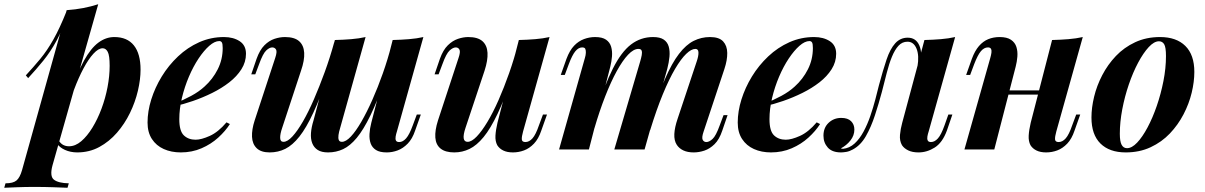

<svg xmlns="http://www.w3.org/2000/svg" viewBox="-111 -706 5693 907"><path d="M374 -478Q354 -478 330.5 -452.5Q307 -427 283.5 -383Q260 -339 239 -283Q218 -227 204 -166L222 -268Q254 -362 286 -420Q318 -478 353.5 -504.5Q389 -531 429 -531Q490 -531 521.5 -491.5Q553 -452 553 -377Q553 -331 540.5 -277.5Q528 -224 503 -172.5Q478 -121 441.5 -79Q405 -37 358 -11.5Q311 14 254 14Q222 14 195.5 2Q169 -10 157 -30L164 -46Q174 -29 186.5 -22Q199 -15 215 -15Q245 -15 273 -39Q301 -63 325.5 -103Q350 -143 368.5 -192.5Q387 -242 397 -294.5Q407 -347 407 -395Q407 -444 398 -461Q389 -478 374 -478ZM204 -658Q246 -661 282.5 -668Q319 -675 353 -686L137 75Q123 127 144 143Q165 159 214 160L208 181Q185 180 142 178.5Q99 177 50 177Q10 177 -30 178.5Q-70 180 -91 181L-85 160Q-49 160 -33 146.5Q-17 133 -7 98ZM11 -350Q47 -389 79 -427.5Q111 -466 141 -519Q171 -572 203 -652L206 -636Q185 -567 156.5 -514.5Q128 -462 94 -420Q60 -378 22 -337Z M714 -217Q755 -233 792 -253Q829 -273 855 -297Q894 -332 917.5 -378.5Q941 -425 941 -479Q941 -499 937 -505.5Q933 -512 925 -512Q903 -512 877.5 -489.5Q852 -467 827 -429.5Q802 -392 781.5 -344Q761 -296 748.5 -244Q736 -192 736 -143Q736 -87 757.5 -66.5Q779 -46 813 -46Q840 -46 880 -64Q920 -82 959 -128L975 -120Q954 -87 920 -56Q886 -25 841 -5.5Q796 14 743 14Q698 14 662.5 -2Q627 -18 606.5 -49.5Q586 -81 586 -127Q586 -180 603.5 -236Q621 -292 653 -344.5Q685 -397 730 -439.5Q775 -482 830 -506.5Q885 -531 947 -531Q991 -531 1021 -511.5Q1051 -492 1051 -452Q1051 -413 1029.5 -379Q1008 -345 972 -317Q936 -289 891.5 -267Q847 -245 800.5 -229Q754 -213 713 -204Z M1442 -359Q1403 -247 1369.5 -174.5Q1336 -102 1303.5 -61Q1271 -20 1237 -3Q1203 14 1163 14Q1122 14 1101.5 -6Q1081 -26 1079.5 -60Q1078 -94 1092 -137L1189 -432Q1199 -462 1193 -472Q1187 -482 1175 -482Q1162 -482 1146.5 -467.5Q1131 -453 1113 -403L1095 -355H1076L1101 -428Q1116 -470 1138 -492Q1160 -514 1185.5 -522.5Q1211 -531 1235 -531Q1280 -531 1302 -511.5Q1324 -492 1326 -456.5Q1328 -421 1311 -372L1222 -102Q1212 -73 1212.5 -54.5Q1213 -36 1228 -36Q1247 -36 1270.5 -61.5Q1294 -87 1320 -132Q1346 -177 1372 -237Q1398 -297 1423 -365.5Q1448 -434 1468 -507ZM1496 -102Q1490 -83 1488 -68Q1486 -53 1489.5 -44.5Q1493 -36 1504 -36Q1523 -36 1546.5 -61Q1570 -86 1596 -131Q1622 -176 1648 -234.5Q1674 -293 1697.5 -359.5Q1721 -426 1739 -496L1709 -335Q1672 -229 1639 -161Q1606 -93 1574.5 -55Q1543 -17 1510 -1.5Q1477 14 1439 14Q1408 14 1390 2.5Q1372 -9 1364 -29.5Q1356 -50 1358 -77.5Q1360 -105 1370 -137L1471 -517Q1512 -518 1548.5 -521Q1585 -524 1616 -531ZM1764 -85Q1760 -73 1758 -61Q1756 -49 1759.5 -42Q1763 -35 1775 -35Q1792 -35 1807.5 -52.5Q1823 -70 1839 -114L1858 -165H1877L1850 -89Q1837 -50 1815 -27.5Q1793 -5 1767.5 4.5Q1742 14 1716 14Q1683 14 1665 2.5Q1647 -9 1640 -28.5Q1633 -48 1634.5 -73.5Q1636 -99 1643 -126L1744 -517Q1785 -518 1821.5 -521Q1858 -524 1889 -531Z M2311 -351Q2274 -241 2240 -169.5Q2206 -98 2173.5 -58.5Q2141 -19 2107 -2.5Q2073 14 2035 14Q1993 14 1970.5 -4Q1948 -22 1945.5 -56Q1943 -90 1958 -137L2055 -432Q2065 -461 2059.5 -471.5Q2054 -482 2042 -482Q2029 -482 2013 -467.5Q1997 -453 1979 -403L1961 -355H1942L1967 -428Q1982 -470 2004.5 -492Q2027 -514 2052.5 -522.5Q2078 -531 2101 -531Q2146 -531 2168 -511.5Q2190 -492 2192 -456.5Q2194 -421 2178 -372L2088 -102Q2066 -36 2098 -36Q2117 -36 2141 -61Q2165 -86 2191.5 -130Q2218 -174 2244 -233Q2270 -292 2294 -360Q2318 -428 2336 -499ZM2360 -85Q2353 -60 2354 -47.5Q2355 -35 2371 -35Q2389 -35 2404.5 -52.5Q2420 -70 2435 -114L2454 -165H2473L2446 -89Q2433 -50 2411.5 -27.5Q2390 -5 2364.5 4.5Q2339 14 2312 14Q2285 14 2266.5 5Q2248 -4 2238 -20Q2228 -39 2229.5 -65.5Q2231 -92 2239 -126L2340 -517Q2381 -518 2417.5 -521Q2454 -524 2485 -531Z M2671 0H2530L2652 -432Q2656 -445 2656.5 -456.5Q2657 -468 2654 -475Q2651 -482 2639 -482Q2622 -482 2607 -464Q2592 -446 2576 -403L2557 -352H2538L2565 -428Q2580 -468 2601 -490Q2622 -512 2648 -521.5Q2674 -531 2700 -531Q2734 -531 2752 -518.5Q2770 -506 2776 -485Q2782 -464 2780 -439.5Q2778 -415 2772 -391ZM2913 -415Q2918 -432 2920.5 -445.5Q2923 -459 2920 -467Q2917 -475 2905 -475Q2882 -475 2856 -447.5Q2830 -420 2802.5 -370Q2775 -320 2748 -251Q2721 -182 2697 -100L2702 -169Q2744 -302 2784 -381.5Q2824 -461 2870 -496Q2916 -531 2974 -531Q3007 -531 3024.5 -519Q3042 -507 3048 -486Q3054 -465 3051.5 -438Q3049 -411 3041 -380L2934 0H2791ZM3180 -415Q3189 -441 3188.5 -458Q3188 -475 3174 -475Q3155 -475 3130.5 -451.5Q3106 -428 3078 -380.5Q3050 -333 3020 -260.5Q2990 -188 2960 -90L2962 -144Q2998 -258 3030.5 -333Q3063 -408 3096.5 -451.5Q3130 -495 3166 -513Q3202 -531 3243 -531Q3286 -531 3305 -510.5Q3324 -490 3324.5 -456Q3325 -422 3311 -380L3213 -85Q3203 -56 3208.5 -45.5Q3214 -35 3226 -35Q3239 -35 3255 -49.5Q3271 -64 3289 -114L3307 -162H3326L3301 -89Q3287 -47 3264.5 -25Q3242 -3 3216.5 5.5Q3191 14 3166 14Q3137 14 3117 4.5Q3097 -5 3086 -22Q3073 -42 3074.5 -73Q3076 -104 3090 -145Z M3502 -217Q3543 -233 3580 -253Q3617 -273 3643 -297Q3682 -332 3705.5 -378.5Q3729 -425 3729 -479Q3729 -499 3725 -505.5Q3721 -512 3713 -512Q3691 -512 3665.5 -489.5Q3640 -467 3615 -429.5Q3590 -392 3569.5 -344Q3549 -296 3536.5 -244Q3524 -192 3524 -143Q3524 -87 3545.5 -66.5Q3567 -46 3601 -46Q3628 -46 3668 -64Q3708 -82 3747 -128L3763 -120Q3742 -87 3708 -56Q3674 -25 3629 -5.5Q3584 14 3531 14Q3486 14 3450.5 -2Q3415 -18 3394.5 -49.5Q3374 -81 3374 -127Q3374 -180 3391.5 -236Q3409 -292 3441 -344.5Q3473 -397 3518 -439.5Q3563 -482 3618 -506.5Q3673 -531 3735 -531Q3779 -531 3809 -511.5Q3839 -492 3839 -452Q3839 -413 3817.5 -379Q3796 -345 3760 -317Q3724 -289 3679.5 -267Q3635 -245 3588.5 -229Q3542 -213 3501 -204Z M4276 -85Q4272 -73 4270 -61.5Q4268 -50 4271.5 -42.5Q4275 -35 4287 -35Q4304 -35 4319.5 -52Q4335 -69 4351 -114L4369 -165H4388L4362 -89Q4341 -32 4304.5 -9Q4268 14 4228 14Q4199 14 4179.5 4.5Q4160 -5 4150 -20Q4138 -41 4140.5 -69Q4143 -97 4151 -126L4256 -517Q4297 -518 4333.5 -521Q4370 -524 4401 -531ZM3871 -3Q3902 -6 3926 -28Q3950 -50 3968.5 -84.5Q3987 -119 4000.5 -158.5Q4014 -198 4024 -236Q4034 -274 4041 -303Q4060 -374 4077 -424.5Q4094 -475 4118 -501.5Q4142 -528 4177 -528Q4216 -528 4232 -491Q4248 -454 4234 -397L4223 -391Q4232 -444 4218.5 -476.5Q4205 -509 4176 -509Q4151 -509 4133.5 -490Q4116 -471 4102.5 -438Q4089 -405 4078 -362Q4067 -319 4055 -272Q4040 -216 4022 -161Q4004 -106 3979.5 -63Q3955 -20 3918 0Q3902 9 3887 11.5Q3872 14 3862 14Q3820 14 3799.5 -9Q3779 -32 3779 -65Q3779 -103 3803.5 -126Q3828 -149 3863 -149Q3894 -149 3909.5 -133.5Q3925 -118 3925 -94Q3925 -66 3906.5 -42.5Q3888 -19 3861 -5Q3862 -5 3865 -4Q3868 -3 3871 -3Z M4581 -279H4851V-259H4581ZM4586 0H4445L4567 -432Q4571 -446 4572.5 -457Q4574 -468 4570.5 -475Q4567 -482 4556 -482Q4538 -482 4523 -464.5Q4508 -447 4491 -403L4472 -352H4453L4480 -428Q4494 -466 4513.5 -488.5Q4533 -511 4557.5 -521Q4582 -531 4611 -531Q4646 -531 4665 -518Q4684 -505 4690.5 -484Q4697 -463 4695 -438.5Q4693 -414 4687 -391ZM4879 -85Q4872 -60 4873 -47.5Q4874 -35 4890 -35Q4908 -35 4923.5 -52.5Q4939 -70 4954 -114L4973 -165H4992L4965 -89Q4952 -50 4930.5 -27.5Q4909 -5 4883.5 4.5Q4858 14 4831 14Q4804 14 4785.5 5Q4767 -4 4757 -20Q4747 -39 4748.5 -65.5Q4750 -92 4758 -126L4859 -517Q4900 -518 4936.5 -521Q4973 -524 5004 -531Z M5364 -511Q5341 -511 5315.5 -483.5Q5290 -456 5265.5 -410Q5241 -364 5221.5 -307Q5202 -250 5190.5 -189.5Q5179 -129 5179 -74Q5179 -38 5187.5 -22Q5196 -6 5213 -6Q5236 -6 5261 -32.5Q5286 -59 5310 -104Q5334 -149 5353.5 -205.5Q5373 -262 5385 -323Q5397 -384 5397 -441Q5397 -483 5388.5 -497Q5380 -511 5364 -511ZM5045 -151Q5045 -197 5057.5 -249Q5070 -301 5096 -351Q5122 -401 5160.5 -441.5Q5199 -482 5251.5 -506.5Q5304 -531 5369 -531Q5446 -531 5488.5 -489Q5531 -447 5531 -366Q5531 -320 5518.5 -268Q5506 -216 5480 -166Q5454 -116 5415.5 -75.5Q5377 -35 5324.5 -10.5Q5272 14 5207 14Q5130 14 5087.5 -28Q5045 -70 5045 -151Z"/></svg>

Font: Playfair Display
Style: Bold Italic
Weight: 700
Italic angle: -14°
Designer: Claus Eggers Sørensen
Foundry: Claus Eggers Sørensen
Version: Version 1.203